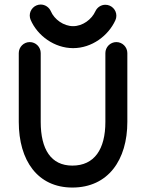

<svg xmlns="http://www.w3.org/2000/svg" viewBox="-20 -822 650 854"><path d="M448.7 -585.9V-279.8C448.7 -158.2 399.9 -85.4 301.8 -85.4C207 -85.4 161.1 -157.7 161.1 -279.8V-585.9C161.1 -612.8 139.2 -634.8 112.3 -634.8C85.4 -634.8 63.5 -612.8 63.5 -585.9V-279.8C63.5 -107.9 147.5 12.2 301.8 12.2C461.9 12.2 546.4 -111.8 546.4 -279.8V-585.9C546.4 -612.8 524.4 -634.8 497.6 -634.8C470.7 -634.8 448.7 -612.8 448.7 -585.9ZM404.3 -772C387.7 -735.4 347.7 -705.6 305.2 -705.6C263.2 -705.6 221.7 -735.4 206.1 -772C198.7 -789.1 181.2 -801.8 161.1 -801.8C134.3 -801.8 112.3 -779.8 112.3 -752.9C112.3 -746.1 113.8 -739.7 116.2 -733.9C146.5 -663.1 222.2 -607.9 305.2 -607.9C388.7 -607.9 461.9 -663.1 493.2 -731.9C496.1 -738.3 497.6 -744.6 497.6 -752C497.6 -778.8 475.6 -800.8 448.7 -800.8C429.2 -800.8 412.1 -789.1 404.3 -772Z"/></svg>

Font: Velvelyne Book
Style: Bold
Weight: 700
Designer: Manon Van der Borght et Mariel Nils
Foundry: Velvetyne
Version: Version 1.070;Glyphs 3.3.1 (3343)